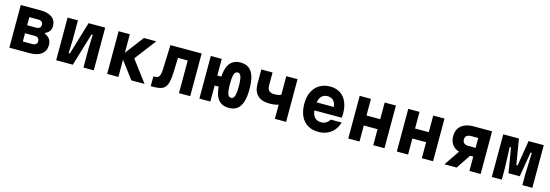

<svg xmlns="http://www.w3.org/2000/svg" viewBox="22 -1644 7656 2673"><g transform="rotate(15 3850.0 -307.5)"><path d="M104 0V-615H390Q497 -615 555.5 -571Q614 -527 614 -445Q614 -406 592.5 -375Q571 -344 533 -329V-314Q577 -299 602 -263.5Q627 -228 627 -178Q627 -93 567.5 -46.5Q508 0 399 0ZM263 -132H400Q433 -132 451 -147Q469 -162 469 -191Q469 -221 451 -236Q433 -251 400 -251H263ZM263 -366H391Q424 -366 442 -381Q460 -396 460 -425Q460 -453 442 -468Q424 -483 391 -483H263Z M779 0V-615H928V-326L921 -141H939L1081 -615H1321V0H1172V-289L1179 -474H1161L1019 0Z M1863 0 1638 -298 1878 -615H2057L1822 -307L2053 0ZM1514 0V-615H1676V0Z M2144 8V-134H2159Q2185 -134 2201.5 -140Q2218 -146 2227.5 -162.5Q2237 -179 2242.5 -211Q2248 -243 2249 -294L2261 -615H2711V0H2549V-471H2408L2401 -257Q2398 -170 2384.5 -117.5Q2371 -65 2344.5 -38Q2318 -11 2276.5 -1.5Q2235 8 2177 8Z M3269 19Q3196 19 3148.5 -16Q3101 -51 3078.5 -123Q3056 -195 3056 -308Q3056 -420 3078.5 -492Q3101 -564 3148.5 -599Q3196 -634 3269 -634Q3343 -634 3390 -599Q3437 -564 3460 -492Q3483 -420 3483 -308Q3483 -195 3460 -123Q3437 -51 3390 -16Q3343 19 3269 19ZM2843 0V-615H3001V-375H3091V-231H3001V0ZM3265 -125Q3288 -125 3302 -143Q3316 -161 3322.5 -201.5Q3329 -242 3329 -308Q3329 -374 3322.5 -414Q3316 -454 3302 -472Q3288 -490 3265 -490Q3243 -490 3228.5 -472Q3214 -454 3207.5 -414Q3201 -374 3201 -308Q3201 -242 3207.5 -201.5Q3214 -161 3228.5 -143Q3243 -125 3265 -125Z M3931 0V-204Q3904 -195 3872.5 -190.5Q3841 -186 3801 -186Q3688 -186 3629.5 -243.5Q3571 -301 3571 -411V-615H3733V-426Q3733 -377 3757.5 -353Q3782 -329 3832 -329Q3864 -329 3888 -333.5Q3912 -338 3931 -347V-615H4093V0Z M4399 -372H4740L4687 -312Q4687 -403 4655.5 -449Q4624 -495 4560 -495Q4495 -495 4461.5 -446.5Q4428 -398 4428 -311Q4428 -217 4461 -168.5Q4494 -120 4564 -120Q4604 -120 4634.5 -138.5Q4665 -157 4687 -191H4843Q4823 -124 4783 -77Q4743 -30 4686.5 -5.5Q4630 19 4560 19Q4470 19 4405.5 -20Q4341 -59 4306.5 -133Q4272 -207 4272 -311Q4272 -410 4307.5 -482.5Q4343 -555 4408 -594.5Q4473 -634 4560 -634Q4645 -634 4705 -596Q4765 -558 4797.5 -486.5Q4830 -415 4830 -312Q4830 -296 4828.5 -282Q4827 -268 4826 -256H4399Z M4989 0V-615H5151V-375H5349V-615H5511V0H5349V-231H5151V0Z M5689 0V-615H5851V-375H6049V-615H6211V0H6049V-231H5851V0Z M6735 0V-207H6628Q6554 -207 6500.5 -231Q6447 -255 6419 -300.5Q6391 -346 6391 -411Q6391 -475 6419 -520.5Q6447 -566 6500.5 -590.5Q6554 -615 6628 -615H6897V0ZM6375 0 6538 -239H6711L6551 0ZM6629 -333H6735V-475H6629Q6589 -475 6568 -457Q6547 -439 6547 -404Q6547 -370 6568 -351.5Q6589 -333 6629 -333Z M7058 0V-615H7284L7345 -248H7363L7423 -615H7642V0H7498V-154L7509 -468H7491L7431 -110H7269L7209 -468H7191L7202 -154V0Z"/></g></svg>

Font: Martian Mono
Style: Bold
Weight: 700
Designer: Roman Shamin
Foundry: Evil Martians
Version: Version 1.000